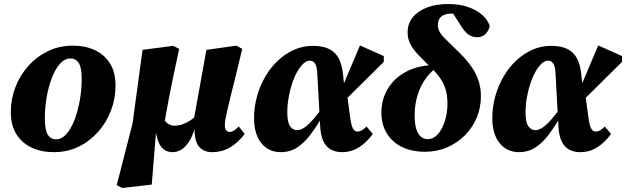

<svg xmlns="http://www.w3.org/2000/svg" viewBox="-20 -744 3127 959"><path d="M249 16Q187 16 138.5 -6.5Q90 -29 62 -73.5Q34 -118 34 -185Q34 -248 56.5 -307.5Q79 -367 121 -414Q163 -461 219.5 -488.5Q276 -516 344 -516Q406 -516 454 -493.5Q502 -471 529.5 -427Q557 -383 557 -315Q557 -252 534.5 -192.5Q512 -133 470.5 -86Q429 -39 373 -11.5Q317 16 249 16ZM260 -48Q288 -48 311.5 -74.5Q335 -101 352 -145Q369 -189 378.5 -242.5Q388 -296 388 -349Q388 -408 373 -430Q358 -452 332 -452Q303 -452 279.5 -425.5Q256 -399 239 -355Q222 -311 213 -258Q204 -205 204 -154Q204 -93 219 -70.5Q234 -48 260 -48Z M591 195 563 181 642 -127 692 -495 845 -515 875 -500Q859 -427 847 -369.5Q835 -312 826 -265Q817 -218 809.5 -177.5Q802 -137 796 -97L759 -81L738 178ZM843 16Q818 16 800.5 4Q783 -8 773 -31.5Q763 -55 758 -89L793 -157Q804 -137 818.5 -126.5Q833 -116 854 -116Q870 -116 888.5 -122Q907 -128 928 -141Q949 -154 971 -177L981 -109H955Q942 -64 924 -36.5Q906 -9 885.5 3.5Q865 16 843 16ZM1040 16Q998 16 975 -10.5Q952 -37 952 -94Q952 -104 953 -115.5Q954 -127 956 -140L947 -141L1011 -495L1161 -516L1190 -500L1156 -360Q1141 -300 1131 -259.5Q1121 -219 1115 -192Q1109 -165 1106 -148Q1103 -131 1103 -119Q1103 -102 1109.5 -93.5Q1116 -85 1127 -85Q1139 -85 1150.5 -93Q1162 -101 1173 -112L1202 -75Q1171 -33 1130 -8.5Q1089 16 1040 16Z M1382 16Q1322 16 1285.5 -29Q1249 -74 1249 -154Q1249 -211 1264 -264Q1279 -317 1306 -363Q1333 -409 1370 -443Q1407 -477 1450.5 -496Q1494 -515 1542 -515Q1592 -515 1623.5 -499.5Q1655 -484 1671.5 -453Q1688 -422 1693 -375L1700 -312L1710 -299L1728 -165Q1734 -118 1742.5 -102.5Q1751 -87 1766 -87Q1777 -87 1787.5 -93Q1798 -99 1811 -112L1842 -75Q1812 -33 1773.5 -8.5Q1735 16 1688 16Q1656 16 1632 2.5Q1608 -11 1594.5 -40Q1581 -69 1579 -117L1565 -372Q1564 -410 1554 -425.5Q1544 -441 1528 -441Q1511 -441 1495 -426Q1479 -411 1464.5 -385.5Q1450 -360 1439 -327Q1428 -294 1421.5 -256.5Q1415 -219 1415 -181Q1415 -133 1429 -113.5Q1443 -94 1463 -94Q1483 -94 1503.5 -109Q1524 -124 1547 -151Q1570 -178 1595 -213L1609 -151H1584Q1557 -106 1528 -68Q1499 -30 1463.5 -7Q1428 16 1382 16ZM1694 -234 1670 -262 1778 -517 1897 -464V-435Z M2103 14Q2036 14 1987.5 -10Q1939 -34 1912 -78Q1885 -122 1885 -182Q1885 -235 1905 -278Q1925 -321 1959 -351.5Q1993 -382 2037.5 -399Q2082 -416 2131 -418L2146 -441L2176 -415Q2139 -395 2110.5 -357.5Q2082 -320 2066.5 -271Q2051 -222 2051 -167Q2051 -108 2068.5 -78.5Q2086 -49 2116 -49Q2138 -49 2156 -63.5Q2174 -78 2187 -103Q2200 -128 2207.5 -159.5Q2215 -191 2215 -226Q2215 -267 2205.5 -298Q2196 -329 2176.5 -356.5Q2157 -384 2126 -413Q2092 -446 2067 -472.5Q2042 -499 2029 -525Q2016 -551 2016 -582Q2016 -626 2041.5 -657.5Q2067 -689 2112.5 -706.5Q2158 -724 2220 -724Q2274 -724 2317.5 -709Q2361 -694 2389 -669Q2417 -644 2426 -614Q2421 -589 2404 -573.5Q2387 -558 2363 -558Q2339 -558 2320 -571.5Q2301 -585 2283 -614L2230 -697L2296 -696L2302 -659Q2291 -666 2281.5 -669.5Q2272 -673 2262 -674.5Q2252 -676 2238 -676Q2213 -676 2197 -669Q2181 -662 2174 -649Q2167 -636 2167 -618Q2167 -601 2175.5 -585.5Q2184 -570 2203.5 -550.5Q2223 -531 2255 -500Q2298 -460 2326 -423Q2354 -386 2368 -347.5Q2382 -309 2382 -263Q2382 -207 2361.5 -157.5Q2341 -108 2303.5 -69.5Q2266 -31 2214.5 -8.5Q2163 14 2103 14Z M2572 16Q2512 16 2475.5 -29Q2439 -74 2439 -154Q2439 -211 2454 -264Q2469 -317 2496 -363Q2523 -409 2560 -443Q2597 -477 2640.5 -496Q2684 -515 2732 -515Q2782 -515 2813.5 -499.5Q2845 -484 2861.5 -453Q2878 -422 2883 -375L2890 -312L2900 -299L2918 -165Q2924 -118 2932.5 -102.5Q2941 -87 2956 -87Q2967 -87 2977.5 -93Q2988 -99 3001 -112L3032 -75Q3002 -33 2963.5 -8.5Q2925 16 2878 16Q2846 16 2822 2.5Q2798 -11 2784.5 -40Q2771 -69 2769 -117L2755 -372Q2754 -410 2744 -425.5Q2734 -441 2718 -441Q2701 -441 2685 -426Q2669 -411 2654.5 -385.5Q2640 -360 2629 -327Q2618 -294 2611.5 -256.5Q2605 -219 2605 -181Q2605 -133 2619 -113.5Q2633 -94 2653 -94Q2673 -94 2693.5 -109Q2714 -124 2737 -151Q2760 -178 2785 -213L2799 -151H2774Q2747 -106 2718 -68Q2689 -30 2653.5 -7Q2618 16 2572 16ZM2884 -234 2860 -262 2968 -517 3087 -464V-435Z"/></svg>

Font: Source Serif 4 ExtraBold
Style: Italic
Weight: 800
Italic angle: -12°
Designer: Frank Grießhammer
Foundry: Adobe Systems Incorporated
Version: Version 4.004;hotconv 1.0.116;makeotfexe 2.5.65601